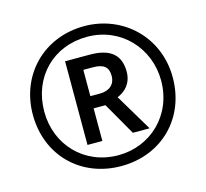

<svg xmlns="http://www.w3.org/2000/svg" viewBox="-105 -844 1043 973"><g transform="rotate(-15 416.0 -357.0)"><path d="M416 10C629 10 783 -144 783 -357C783 -570 619 -724 416 -724C204 -724 49 -567 49 -357C49 -144 203 10 416 10ZM416 -47C237 -47 109 -183 109 -357C109 -538 238 -668 416 -668C593 -668 722 -528 722 -357C722 -176 585 -47 416 -47ZM277 -138H355V-309H417L515 -138H603L487 -332C527 -348 565 -383 565 -446C565 -532 516 -577 407 -577H277ZM405 -373H355V-511H404C462 -511 486 -491 486 -444C486 -402 457 -373 405 -373Z"/></g></svg>

Font: Noto Sans Lisu Medium
Style: Regular
Weight: 500
Designer: Monotype Design Team. David Williams.
Foundry: Monotype Imaging Inc.
Version: Version 2.102